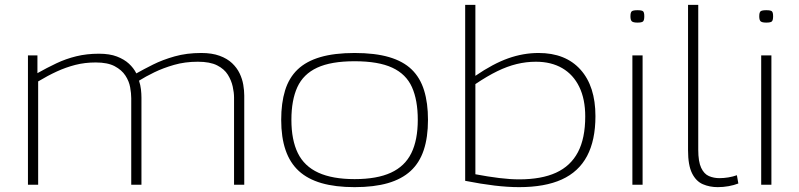

<svg xmlns="http://www.w3.org/2000/svg" viewBox="-20 -760 3289 790"><path d="M95 0V-532H134V-459Q173 -481 212 -499.5Q251 -518 294 -528.5Q337 -539 387 -539Q431 -539 461 -527.5Q491 -516 510.5 -498Q530 -480 541 -458Q571 -475 610 -494.5Q649 -514 698.5 -528Q748 -542 808 -542Q852 -542 883.5 -530.5Q915 -519 935 -500Q955 -481 966 -458Q977 -435 981 -411Q985 -387 985 -367V0H943V-359Q943 -379 937.5 -404Q932 -429 917.5 -452.5Q903 -476 873.5 -491Q844 -506 794 -506Q741 -506 696 -493Q651 -480 615 -462.5Q579 -445 552 -428Q558 -410 560 -392Q562 -374 562 -358V0H520V-356Q520 -376 515.5 -401Q511 -426 496 -449Q481 -472 452 -487.5Q423 -503 374 -503Q329 -503 290 -493Q251 -483 214 -466Q177 -449 137 -425V0Z M1137 -267Q1137 -336 1153 -388Q1169 -440 1204.5 -474Q1240 -508 1298 -525Q1356 -542 1439 -542Q1523 -542 1581 -525Q1639 -508 1674 -474Q1709 -440 1725 -388Q1741 -336 1741 -267Q1741 -195 1723.5 -142.5Q1706 -90 1669.5 -56.5Q1633 -23 1576 -6.5Q1519 10 1439 10Q1360 10 1303 -6.5Q1246 -23 1209.5 -56.5Q1173 -90 1155 -142.5Q1137 -195 1137 -267ZM1179 -267Q1179 -184 1205.5 -130Q1232 -76 1290 -49.5Q1348 -23 1439 -23Q1531 -23 1588.5 -49.5Q1646 -76 1672.5 -130Q1699 -184 1699 -267Q1699 -348 1675 -401.5Q1651 -455 1594 -481.5Q1537 -508 1439 -508Q1342 -508 1285 -481.5Q1228 -455 1203.5 -401.5Q1179 -348 1179 -267Z M1894 -16V-740H1936V-448Q2009 -498 2071 -520Q2133 -542 2196 -542Q2307 -542 2368.5 -473.5Q2430 -405 2430 -282Q2430 -183 2395.5 -118Q2361 -53 2291.5 -21.5Q2222 10 2116 10Q2069 10 2014.5 3.5Q1960 -3 1894 -16ZM1936 -43Q1989 -33 2034 -27.5Q2079 -22 2116 -22Q2208 -22 2268 -49.5Q2328 -77 2358 -134Q2388 -191 2388 -281Q2388 -352 2363.5 -402.5Q2339 -453 2293.5 -479.5Q2248 -506 2185 -506Q2145 -506 2106 -496.5Q2067 -487 2026 -467Q1985 -447 1936 -414Z M2603 -667Q2586 -667 2580 -672Q2574 -677 2574 -693Q2574 -709 2579.5 -713.5Q2585 -718 2603 -718Q2621 -718 2626 -713.5Q2631 -709 2631 -693Q2631 -677 2626 -672Q2621 -667 2603 -667ZM2582 0V-532H2624V0Z M2853 -740V-144Q2853 -95 2865 -69.5Q2877 -44 2897 -35.5Q2917 -27 2940 -27Q2958 -27 2976.5 -30Q2995 -33 3012 -39L3018 -5Q3000 2 2978 6Q2956 10 2933 10Q2900 10 2872 -2Q2844 -14 2827.5 -47Q2811 -80 2811 -142V-740Z M3133 -667Q3116 -667 3110 -672Q3104 -677 3104 -693Q3104 -709 3109.5 -713.5Q3115 -718 3133 -718Q3151 -718 3156 -713.5Q3161 -709 3161 -693Q3161 -677 3156 -672Q3151 -667 3133 -667ZM3112 0V-532H3154V0Z"/></svg>

Font: Georama Expanded ExtraLight
Style: Regular
Weight: 250
Width: 7
Designer: Jean-Baptiste Levee
Foundry: Production Type
Version: Version 1.001